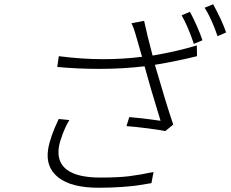

<svg xmlns="http://www.w3.org/2000/svg" viewBox="-20 -837 1071 892"><path d="M252.8 -284.1 302.2 -279.1Q285.5 -252.1 271.7 -215.7Q257.8 -179.3 253.9 -155.9Q242.2 -85.9 290.1 -49Q338.1 -12.1 446 -12.1Q528.4 -12.1 579.2 -18.3Q630 -24.5 693.2 -38L683.6 13.8Q639.9 21.3 617 24.7Q594.1 28.1 545.1 31.6Q496.1 35.2 437.1 35.2Q311.4 35.2 250.7 -12.8Q190 -60.7 203.8 -144.9Q213.1 -201.3 252.8 -284.1ZM894.5 -626.1 895.2 -576Q802.9 -552.9 699.6 -535.9Q753.2 -350.9 784.8 -258.2L747.9 -228Q723 -233.3 665.7 -240.8Q608.3 -248.2 567.5 -251.1L580.6 -293Q638.1 -288.7 725.9 -275.9Q672.9 -448.5 651.6 -529.1Q551.8 -517 441.8 -517Q341.6 -517 246.1 -525.9L253.2 -576Q360.1 -562.1 459.2 -562.1Q552.9 -562.1 639.9 -573.2Q632.8 -595.9 615.8 -657Q615.1 -659.4 612.9 -666.7Q610.8 -674 610.3 -676Q609.7 -677.9 608 -683.8Q606.2 -689.6 605.5 -691.6Q604.8 -693.5 603.3 -698.2Q601.9 -702.8 601 -704.9Q600.1 -707 598.7 -710.8Q597.3 -714.5 596.2 -717Q595.2 -719.5 593.6 -722.7Q592 -725.9 590.6 -729L649.5 -740.1Q660.9 -685 688.9 -578.8Q804.3 -598.4 894.5 -626.1ZM823.9 -766 862.6 -782Q877.5 -754.3 894.4 -716.4Q911.2 -678.6 920.5 -649.9L880.7 -633.2Q853.7 -713.4 823.9 -766ZM930.8 -801.1 970.2 -817.1Q1012.8 -739.3 1030.5 -686.1L990.8 -669Q961.6 -753.2 930.8 -801.1Z"/></svg>

Font: Karasuma Gothic
Style: Light Italic
Weight: 300
Italic angle: 9.39998°
Designer: Rasmus Andersson / Ryoko Nishizuka
Foundry: rsms
Version: Version 1.00